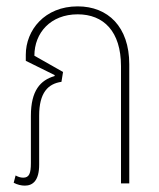

<svg xmlns="http://www.w3.org/2000/svg" viewBox="-20 -576 498 603"><path d="M58 7C84 7 103 -10 103 -59V-213C103 -285 131 -313 173 -319L178 -350L88 -401C88 -473 139 -531 224 -531C305 -531 360 -478 360 -368V0H386V-374C386 -492 319 -556 224 -556C120 -556 61 -481 61 -404V-385L152 -340L151 -337C107 -324 77 -292 77 -212V-64C77 -32 72 -18 53 -18C44 -18 36 -21 29 -25L23 -2C34 4 47 7 58 7Z"/></svg>

Font: Noto Sans Thai Cond Thin
Style: Regular
Weight: 100
Width: 3
Designer: Monotype Design Team
Foundry: Monotype Imaging Inc.
Version: Version 2.002